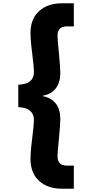

<svg xmlns="http://www.w3.org/2000/svg" viewBox="-20 -934 539 1165"><path d="M91 -420Q140 -422 163 -441.5Q186 -461 186 -497Q186 -524 176 -604Q175 -612 170 -655.5Q165 -699 165 -734Q165 -819 217 -866.5Q269 -914 356 -914H428V-774H389Q357 -774 343 -760Q329 -746 329 -717Q329 -695 337 -617Q346 -520 346 -490Q346 -435 319.5 -399Q293 -363 239 -353V-351Q293 -340 319.5 -304.5Q346 -269 346 -213Q346 -183 337 -86Q329 -10 329 13Q329 42 343 56.5Q357 71 389 71H428V211H356Q269 211 217 163.5Q165 116 165 30Q165 -5 170 -48.5Q175 -92 176 -100Q186 -180 186 -207Q186 -241 163 -261.5Q140 -282 91 -284Z"/></svg>

Font: Fz Poppins
Style: Bold
Weight: 700
Designer: Ninad Kale (Devanagari), Jonny Pinhorn (Latin)
Foundry: Indian Type Foundry
Version: Vit hóa bi Vntype.Com & FontZin.Com